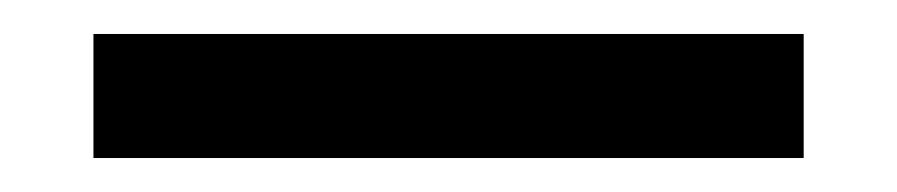

<svg xmlns="http://www.w3.org/2000/svg" viewBox="-20 63 528 113"><path d="M35 156V83H453V156Z"/></svg>

Font: Liter
Style: Regular
Weight: 400
Designer: Anton Skugarov
Foundry: skugi
Version: Version 1.004; ttfautohint (v1.8.4.7-5d5b)